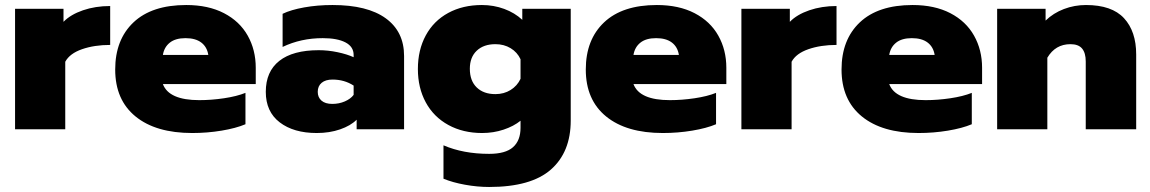

<svg xmlns="http://www.w3.org/2000/svg" viewBox="-20 -515 4582 765"><path d="M40 -480H233V-428Q261 -457 310.5 -474Q360 -491 419 -491V-336Q356 -336 307 -319Q258 -302 240 -269V0H40Z M439 -238Q439 -357 512 -426Q585 -495 722 -495Q810 -495 872.5 -462.5Q935 -430 967 -373Q999 -316 999 -245V-180H629Q653 -116 774 -116Q822 -116 872.5 -123.5Q923 -131 958 -145V-20Q920 -4 863 5.5Q806 15 746 15Q601 15 520 -51Q439 -117 439 -238ZM810 -296Q805 -328 782 -345.5Q759 -363 719 -363Q679 -363 656.5 -345Q634 -327 629 -296Z M1039 -149Q1039 -230 1093 -272.5Q1147 -315 1250 -315Q1287 -315 1325 -307Q1363 -299 1389 -287V-296Q1389 -329 1356.5 -346Q1324 -363 1266 -363Q1179 -363 1106 -328V-460Q1139 -476 1192 -485.5Q1245 -495 1305 -495Q1444 -495 1517 -442Q1590 -389 1590 -292V0H1401V-38Q1377 -14 1335 0.5Q1293 15 1242 15Q1150 15 1094.5 -27.5Q1039 -70 1039 -149ZM1389 -137V-174Q1352 -198 1305 -198Q1277 -198 1261.5 -185Q1246 -172 1246 -149Q1246 -127 1261 -114Q1276 -101 1304 -101Q1331 -101 1354 -111Q1377 -121 1389 -137Z M1747 197V64Q1826 98 1929 98Q1994 98 2024 71.5Q2054 45 2054 -6V-34Q2027 -12 1986.5 1.5Q1946 15 1901 15Q1825 15 1766.5 -17Q1708 -49 1676.5 -107Q1645 -165 1645 -240Q1645 -316 1676.5 -374Q1708 -432 1766 -463.5Q1824 -495 1900 -495Q1947 -495 1989 -479.5Q2031 -464 2061 -436V-480H2254V-35Q2254 91 2175 160.5Q2096 230 1929 230Q1882 230 1832.5 221Q1783 212 1747 197ZM2054 -201V-279Q2041 -307 2014.5 -323Q1988 -339 1954 -339Q1907 -339 1879.5 -313Q1852 -287 1852 -241Q1852 -193 1879.5 -166.5Q1907 -140 1954 -140Q1988 -140 2014.5 -156.5Q2041 -173 2054 -201Z M2314 -238Q2314 -357 2387 -426Q2460 -495 2597 -495Q2685 -495 2747.5 -462.5Q2810 -430 2842 -373Q2874 -316 2874 -245V-180H2504Q2528 -116 2649 -116Q2697 -116 2747.5 -123.5Q2798 -131 2833 -145V-20Q2795 -4 2738 5.5Q2681 15 2621 15Q2476 15 2395 -51Q2314 -117 2314 -238ZM2685 -296Q2680 -328 2657 -345.5Q2634 -363 2594 -363Q2554 -363 2531.5 -345Q2509 -327 2504 -296Z M2934 -480H3127V-428Q3155 -457 3204.5 -474Q3254 -491 3313 -491V-336Q3250 -336 3201 -319Q3152 -302 3134 -269V0H2934Z M3333 -238Q3333 -357 3406 -426Q3479 -495 3616 -495Q3704 -495 3766.5 -462.5Q3829 -430 3861 -373Q3893 -316 3893 -245V-180H3523Q3547 -116 3668 -116Q3716 -116 3766.5 -123.5Q3817 -131 3852 -145V-20Q3814 -4 3757 5.5Q3700 15 3640 15Q3495 15 3414 -51Q3333 -117 3333 -238ZM3704 -296Q3699 -328 3676 -345.5Q3653 -363 3613 -363Q3573 -363 3550.5 -345Q3528 -327 3523 -296Z M3953 -480H4146V-433Q4177 -463 4219 -479Q4261 -495 4307 -495Q4410 -495 4458.5 -442.5Q4507 -390 4507 -298V0H4306V-270Q4306 -304 4291.5 -321.5Q4277 -339 4245 -339Q4185 -339 4153 -285V0H3953Z"/></svg>

Font: Prompt ExtraBold
Style: Regular
Weight: 800
Designer: Katatrad Team
Foundry: CadsonDemak
Version: Version 1.001